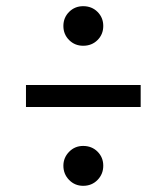

<svg xmlns="http://www.w3.org/2000/svg" viewBox="-20 -643 538 621"><path d="M249 -623Q277 -623 295.5 -604.5Q314 -586 314 -559Q314 -532 295.5 -513.5Q277 -495 249 -495Q222 -495 203.5 -513.5Q185 -532 185 -559Q185 -586 203.5 -604.5Q222 -623 249 -623ZM64 -297V-368H435V-297ZM249 -171Q277 -171 295.5 -152.5Q314 -134 314 -107Q314 -80 295.5 -61Q277 -42 249 -42Q222 -42 203.5 -61Q185 -80 185 -107Q185 -133 203.5 -152Q222 -171 249 -171Z"/></svg>

Font: FiraGO Book
Style: Regular
Weight: 350
Designer: bBox Type
Foundry: bBox Type GmbH
Version: Version 1.001;PS 001.001;hotconv 1.0.88;makeotf.lib2.5.64775